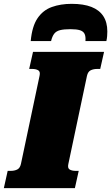

<svg xmlns="http://www.w3.org/2000/svg" viewBox="-60 -980 579 1000"><path d="M313 -960Q256 -960 210 -943.5Q164 -927 135.5 -885Q107 -843 100 -766H206Q212 -791 222.5 -804.5Q233 -818 253 -823Q273 -828 307 -828Q339 -828 356.5 -822.5Q374 -817 380.5 -803.5Q387 -790 385 -766H494Q497 -779 498 -792Q499 -805 499 -816Q499 -864 478 -896Q457 -928 416 -944Q375 -960 313 -960ZM49 -126 146 -585Q151 -607 139 -614Q127 -621 107 -621H92L112 -710H482L462 -621H447Q427 -621 412.5 -614Q398 -607 393 -585L296 -126Q291 -104 303 -97Q315 -90 335 -90H350L330 0H-40L-20 -90H-5Q15 -90 29.5 -97Q44 -104 49 -126Z"/></svg>

Font: Roboto Serif 20pt Black
Style: Italic
Weight: 900
Italic angle: -10°
Version: Version 1.008